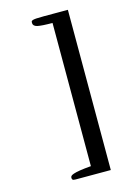

<svg xmlns="http://www.w3.org/2000/svg" viewBox="-123 -722 663 948"><g transform="rotate(-15 208.0 -248.5)"><path d="M124 148Q124 143 127 139Q130 135 141.5 131Q153 127 174.5 123.5Q196 120 232 117V-615Q176 -615 155 -620Q134 -625 134 -641Q134 -645 134.5 -648Q135 -651 140.5 -653.5Q146 -656 159.5 -657Q173 -658 199 -658H322V161H142Q130 161 127 157.5Q124 154 124 148Z"/></g></svg>

Font: Asar
Style: Regular
Weight: 400
Designer: Eben Sorkin
Foundry: Eben Sorkin, Pria Ravichandran
Version: Version 1.003; ttfautohint (v1.3) -l 8 -r 50 -G 0 -x 0 -H 45